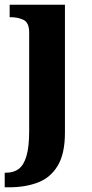

<svg xmlns="http://www.w3.org/2000/svg" viewBox="-24 -556 389 816"><path d="M-4 240V178H2Q34 178 55.5 162Q77 146 88.5 107Q100 68 100 0V-417Q100 -460 76 -471.5Q52 -483 20 -483H17V-536H252V8Q252 97 221.5 148Q191 199 137.5 219.5Q84 240 15 240Z"/></svg>

Font: Noto Serif Khojki
Style: Bold
Weight: 700
Version: Version 2.003